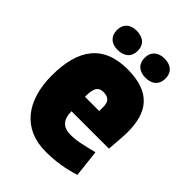

<svg xmlns="http://www.w3.org/2000/svg" viewBox="-192 -727 827 827"><g transform="rotate(45 222.0 -313.0)"><path d="M232 -348C266 -348 277 -331 277 -301V-277H190C190 -318 195 -348 232 -348ZM236 -491C90 -491 24 -403 24 -241C24 -90 97 10 237 10C300 10 350 1 405 -16L391 -140C341 -128 303 -117 262 -117C217 -117 193 -140 193 -192H421C424 -233 428 -273 428 -300C428 -415 381 -491 236 -491ZM84 -578C84 -541 108 -519 145 -519C188 -519 211 -541 211 -578C211 -614 188 -636 145 -636C108 -636 84 -614 84 -578ZM253 -578C253 -541 276 -519 316 -519C357 -519 380 -541 380 -578C380 -614 357 -636 316 -636C277 -636 253 -614 253 -578Z"/></g></svg>

Font: Passion One
Style: Regular
Weight: 400
Designer: Alejandro Lo Celso
Foundry: Fontstage
Version: Version 1.001